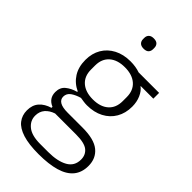

<svg xmlns="http://www.w3.org/2000/svg" viewBox="-276 -789 1081 1081"><g transform="rotate(45 264.5 -248.0)"><path d="M513 60Q513 112 485 146Q457 180 402 196Q347 212 267 212Q189 212 140 196.5Q91 181 68.5 152Q46 123 46 84Q46 41 69.5 14.5Q93 -12 134 -24V-32Q110 -42 98 -59.5Q86 -77 86 -102Q86 -139 111 -159.5Q136 -180 173 -190V-194Q128 -215 103 -254.5Q78 -294 78 -350Q78 -402 101 -441Q124 -480 166 -502Q208 -524 264 -524Q285 -524 304 -521Q323 -518 340 -512H503V-466H403V-464Q424 -449 437.5 -418.5Q451 -388 451 -350Q451 -298 428 -258.5Q405 -219 363 -197Q321 -175 265 -175Q251 -175 238 -177Q225 -179 212 -181Q180 -172 158 -156.5Q136 -141 136 -115Q136 -93 156 -81Q176 -69 218 -69H337Q429 -69 471 -34.5Q513 0 513 60ZM265 -222Q324 -222 357.5 -251.5Q391 -281 391 -334V-366Q391 -419 357.5 -448.5Q324 -478 265 -478Q206 -478 172.5 -448.5Q139 -419 139 -366V-334Q139 -281 172.5 -251.5Q206 -222 265 -222ZM458 64Q458 27 431.5 5.5Q405 -16 337 -16H171Q138 -5 119 17Q100 39 100 72Q100 112 133 138.5Q166 165 233 165H297Q371 165 414.5 140.5Q458 116 458 64ZM265 -626Q245 -626 235 -636Q225 -646 225 -662V-672Q225 -688 235 -698Q245 -708 265 -708Q286 -708 295.5 -698Q305 -688 305 -672V-662Q305 -646 295.5 -636Q286 -626 265 -626Z"/></g></svg>

Font: IBM Plex Sans Light
Style: Regular
Weight: 300
Designer: Mike Abbink, Paul van der Laan, Pieter van Rosmalen
Foundry: Bold Monday
Version: Version 3.201